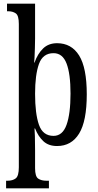

<svg xmlns="http://www.w3.org/2000/svg" viewBox="-20 -780 532 1040"><path d="M13 240V199H20Q49 199 65.5 186Q82 173 82 126V-650Q82 -696 65.5 -707.5Q49 -719 25 -719H18V-760H170V-570Q170 -548 169 -519Q168 -490 167 -467.5Q166 -445 165 -441H167Q184 -489 213.5 -517.5Q243 -546 289 -546Q367 -546 408.5 -479.5Q450 -413 450 -269Q450 -124 408.5 -56.5Q367 11 289 11Q243 11 215 -15Q187 -41 170 -84H167Q168 -77 169 -43Q170 -9 170 33V131Q170 176 187 187.5Q204 199 232 199H245V240ZM270 -44Q319 -44 340.5 -104Q362 -164 362 -273Q362 -380 340.5 -436Q319 -492 270 -492Q212 -492 191 -433.5Q170 -375 170 -272Q170 -164 191 -104Q212 -44 270 -44Z"/></svg>

Font: Noto Serif Khmer ExtraCondensed
Style: Regular
Weight: 400
Width: 2
Designer: Danh Hong and the Monotype Design Team
Foundry: Monotype Imaging Inc.
Version: Version 2.004; ttfautohint (v1.8.4.7-5d5b)